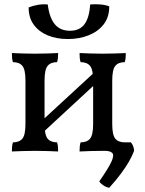

<svg xmlns="http://www.w3.org/2000/svg" viewBox="-20 -711 684 905"><path d="M355 3Q355 -10 356 -20.5Q357 -31 360 -40Q390 -40 404.5 -57.5Q419 -75 419 -127V-331Q419 -383 404.5 -400.5Q390 -418 360 -418Q357 -427 356 -437.5Q355 -448 355 -461Q377 -460 405 -459Q433 -458 464 -458Q495 -458 523 -459Q551 -460 573 -461Q573 -448 572 -437.5Q571 -427 568 -418Q538 -418 523.5 -400.5Q509 -383 509 -331V-127Q509 -75 523.5 -57.5Q538 -40 568 -40Q571 -31 572 -20.5Q573 -10 573 3Q551 2 523 1Q495 0 464 0Q433 0 405 1Q377 2 355 3ZM36 3Q36 -10 37 -20.5Q38 -31 41 -40Q71 -40 85.5 -57.5Q100 -75 100 -127V-331Q100 -383 85.5 -400.5Q71 -418 41 -418Q38 -427 37 -437.5Q36 -448 36 -461Q58 -460 86 -459Q114 -458 145 -458Q176 -458 204 -459Q232 -460 254 -461Q254 -448 253 -437.5Q252 -427 249 -418Q219 -418 204.5 -400.5Q190 -383 190 -331V-127Q190 -75 204.5 -57.5Q219 -40 249 -40Q252 -31 253 -20.5Q254 -10 254 3Q232 2 204 1Q176 0 145 0Q114 0 86 1Q58 2 36 3ZM172 -77V-137L440 -384V-325ZM300 -527Q247 -527 205.5 -544Q164 -561 139.5 -594Q115 -627 115 -676Q135 -684 157.5 -688Q180 -692 205 -690Q213 -627 238.5 -596.5Q264 -566 310 -566Q355 -566 378 -596.5Q401 -627 405 -690Q430 -692 453.5 -690Q477 -688 495 -681Q495 -630 468.5 -596Q442 -562 397.5 -544.5Q353 -527 300 -527ZM495 174Q481 172 467.5 163Q454 154 448 144Q491 82 505 51.5Q519 21 509.5 10.5Q500 0 474 0V-40H597Q604 -32 608 -21Q612 -10 612 0Q603 24 588.5 49.5Q574 75 551.5 105.5Q529 136 495 174Z"/></svg>

Font: Vollkorn
Style: Regular
Weight: 400
Designer: Friedrich Althausen
Foundry: Friedrich Althausen
Version: Version 4.104